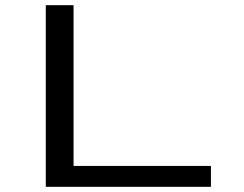

<svg xmlns="http://www.w3.org/2000/svg" viewBox="-20 -720 940 740"><path d="M156.5 0V-700H263.5V-80.5H793V0Z"/></svg>

Font: Trispace Expanded
Style: Regular
Weight: 400
Width: 7
Designer: Tyler Finck
Foundry: Etcetera Type Company
Version: Version 1.210; ttfautohint (v1.8.3)